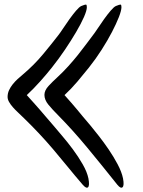

<svg xmlns="http://www.w3.org/2000/svg" viewBox="-20 -686 640 860"><path d="M100 -260Q118 -240 131.5 -225Q145 -210 158 -195Q171 -180 185 -163.5Q199 -147 219 -124Q233 -107 257.5 -78.5Q282 -50 306.5 -17Q331 16 350.5 50Q370 84 376 113Q382 145 374.5 152.5Q367 160 351 142Q314 99 281.5 59Q249 19 217.5 -18Q186 -55 154 -89Q122 -123 88 -156Q75 -169 61.5 -181.5Q48 -194 37.5 -206Q27 -218 20.5 -229.5Q14 -241 14 -252Q14 -268 20.5 -282Q27 -296 37 -308.5Q47 -321 59 -332Q71 -343 82 -352Q133 -395 174 -444.5Q215 -494 241 -528Q249 -538 262.5 -558.5Q276 -579 291 -600Q306 -621 320.5 -638Q335 -655 344 -659Q361 -666 365 -665.5Q369 -665 369 -654Q369 -639 356 -609.5Q343 -580 321 -542.5Q299 -505 271 -463.5Q243 -422 212 -383Q189 -354 160 -321.5Q131 -289 100 -260ZM269 -260Q287 -240 300 -225Q313 -210 325.5 -195Q338 -180 351.5 -163.5Q365 -147 385 -124Q399 -107 421.5 -78.5Q444 -50 466.5 -17Q489 16 507 50Q525 84 531 113Q537 145 529 152.5Q521 160 506 142Q436 54 371.5 -24Q307 -102 243 -167Q214 -196 196.5 -217.5Q179 -239 179 -261Q179 -281 197.5 -301Q216 -321 237 -340Q262 -363 285.5 -389Q309 -415 329 -440Q349 -465 366 -488Q383 -511 396 -528Q404 -538 417.5 -558.5Q431 -579 446 -600Q461 -621 475.5 -638Q490 -655 499 -659Q516 -666 520 -665.5Q524 -665 524 -654Q524 -639 512.5 -609.5Q501 -580 481.5 -542.5Q462 -505 435.5 -463.5Q409 -422 378 -383Q355 -354 327.5 -321.5Q300 -289 269 -260Z"/></svg>

Font: BM YEONSUNG
Style: Regular
Weight: 400
Designer: Bongjin Kim; Myungsoo Han; Jaehyun Keum; Jihee Min; Dokyung Lee; Chorong Kim; Jooyeon Kang; Sang-a Kim;
Foundry: Sandoll Communications Inc.
Version: Version 1.000;PS 1;hotconv 16.6.51;makeotf.lib2.5.65220